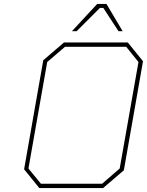

<svg xmlns="http://www.w3.org/2000/svg" viewBox="-20 -952 744 972"><path d="M344 -794 472 -932H519L601 -794H580L503 -912H486L368 -794ZM179 0 102 -95 199 -647 304 -737H627L704 -642L607 -90L502 0ZM187 -22H497L586 -99L681 -638L619 -715H309L219 -638L124 -99Z"/></svg>

Font: Tomorrow Thin
Style: Italic
Weight: 250
Italic angle: -10°
Designer: Tony de Marco, Monica Rizzolli
Foundry: Just in Type
Version: Version 2.002